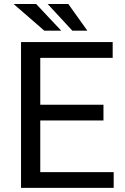

<svg xmlns="http://www.w3.org/2000/svg" viewBox="-20 -916 608 936"><path d="M46.4 0ZM484.4 -328.6H176.3V-76.7H534.2V0H82.5V-710.9H529.3V-633.8H176.3V-405.3H484.4ZM278.3 -766.6H195.8L46.4 -896.5H156.2ZM405.8 -766.6H332.5L212.4 -896.5H313Z"/></svg>

Font: Roboto
Style: Regular
Weight: 400
Designer: Google
Version: Version 2.134; 2016; ttfautohint (v1.6)